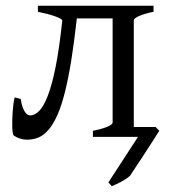

<svg xmlns="http://www.w3.org/2000/svg" viewBox="-20 -474 586 665"><path d="M443.4 -34.2H519L531.7 -21Q529.3 -17.6 522.5 -6.6Q515.6 4.4 505.9 19.5Q496.1 34.7 484.9 52Q473.6 69.3 463.1 85.2Q452.6 101.1 443.8 114.3Q435.1 127.4 430.7 134.3Q424.8 140.1 416.5 145.5Q408.2 150.9 399.4 155.8Q390.6 160.6 382.1 164.3Q373.5 168 367.2 170.9Q363.8 167.5 361.6 164.8Q359.4 162.1 355.5 157.7L458 0H301.8V-21Q334 -27.3 352.1 -35.2Q370.1 -43 370.1 -49.8V-410.2H246.1Q236.8 -326.7 226.6 -263.2Q216.3 -199.7 204.3 -152.8Q192.4 -106 178.5 -75Q164.6 -43.9 148.4 -24.9Q132.3 -5.9 113.8 2Q95.2 9.8 73.2 9.8Q61 9.8 49.1 5.9Q37.1 2 27.3 -4.9Q25.4 -6.3 24.2 -14.2Q22.9 -22 22.5 -33.4Q22 -44.9 22.5 -58.8Q22.9 -72.8 23.9 -86.9Q24.9 -101.1 26.6 -114.3Q28.3 -127.4 30.8 -136.7L51.8 -131.3Q54.2 -113.8 58.3 -102.8Q62.5 -91.8 67.1 -85.2Q71.8 -78.6 76.4 -76.4Q81.1 -74.2 85 -74.2Q101.1 -74.7 116.5 -90.6Q131.8 -106.4 146.2 -144Q160.6 -181.6 173.1 -244.6Q185.5 -307.6 195.8 -403.3Q195.3 -406.2 188.5 -409.9Q181.6 -413.6 170.2 -417.7Q158.7 -421.9 143.6 -425.8Q128.4 -429.7 111.3 -433.1V-454.1H511.7V-433.1Q478.5 -426.3 460.9 -418.2Q443.4 -410.2 443.4 -403.3Z"/></svg>

Font: Noto Serif Devanagari
Style: Regular
Weight: 400
Designer: Monotype Design Team
Foundry: Monotype Imaging Inc.
Version: Version 1.01